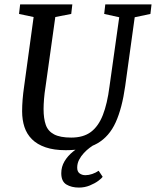

<svg xmlns="http://www.w3.org/2000/svg" viewBox="-20 -668 705 868"><path d="M277 11Q224 11 186 -2Q148 -15 124.5 -38.5Q101 -62 90.5 -94Q80 -126 80 -165Q80 -216 89 -277L132 -591L66 -605L71 -648H307L302 -605L230 -591L186 -277Q181 -246 179 -220Q177 -194 177 -175Q177 -132 187 -103.5Q197 -75 224.5 -60.5Q252 -46 302 -46Q357 -46 391 -71.5Q425 -97 445 -148Q465 -199 475 -277L519 -590L451 -605L456 -648H665L660 -605L589 -590L546 -279Q532 -179 503 -115Q474 -51 420.5 -20Q367 11 277 11ZM337 180Q303 180 280 166Q257 152 257 115Q257 86 271.5 61.5Q286 37 310 17.5Q334 -2 362 -15H407Q399 -10 385.5 0Q372 10 359 24Q346 38 337.5 54.5Q329 71 329 90Q329 108 340 116Q351 124 366 124Q381 124 397 118.5Q413 113 426 104L444 131Q440 138 424.5 149.5Q409 161 386 170.5Q363 180 337 180Z"/></svg>

Font: Faustina Medium
Style: Italic
Weight: 500
Italic angle: -8°
Designer: Alfonso Garcia
Foundry: http://www.omnibus-type.com
Version: Version 1.200